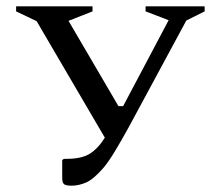

<svg xmlns="http://www.w3.org/2000/svg" viewBox="-20 -580 678 608"><path d="M308 -49Q276 -12 252.5 -2Q229 8 207 8Q188 8 182.5 3Q177 -2 177 -16V-73L182 -77H191Q238 -77 264 -93Q290 -109 312 -144L96 -513L31 -544V-560H273V-544L197 -514L355 -244H370L514 -516L441 -544V-560H628V-544L570 -515L387 -176Q365 -136 344.5 -102Q324 -68 308 -49Z"/></svg>

Font: Spectral SC Medium
Style: Regular
Weight: 500
Designer: Jean-Baptiste Levee
Foundry: Production Type
Version: Version 2.001